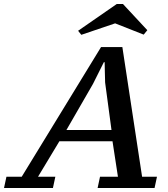

<svg xmlns="http://www.w3.org/2000/svg" viewBox="-70 -934 835 954"><path d="M193 0 205 -56H119L225 -232H489L516 -56H427L415 0H698L710 -56H636L538 -700H432L38 -56H-38L-50 0ZM260 -288 392 -517 446 -625H450C450 -606.3 450.3 -589.7 451 -575C451.7 -561.7 452 -549.5 452 -538.5C452 -527.5 452.3 -521 453 -519L484 -288ZM334 -761 502 -818 644 -762 662 -784 541 -914H510L318 -781Z"/></svg>

Font: PT Serif Caption
Style: Italic
Weight: 400
Italic angle: -12°
Designer: A.Korolkova, O.Umpeleva, V.Yefimov
Foundry: ParaType Ltd
Version: Version 1.000W OFL